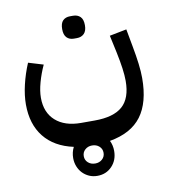

<svg xmlns="http://www.w3.org/2000/svg" viewBox="-89 -572 849 964"><g transform="rotate(-10 336.0 -90.5)"><path d="M330 316Q307 316 288 307.5Q269 299 255 284.5Q241 270 233 250Q225 230 225 207Q225 178 238 152Q141 131 89.5 66.5Q38 2 38 -99Q38 -145 50.5 -198.5Q63 -252 85 -304L161 -281Q142 -240 130 -197Q118 -154 118 -119Q118 -44 165 -2Q212 40 295 40H364Q461 40 506.5 -0.5Q552 -41 552 -129Q552 -157 547 -193.5Q542 -230 532 -278L513 -366L600 -383L616 -296Q626 -243 631 -202Q636 -161 636 -129Q636 -4 584 65.5Q532 135 422 154Q434 178 434 207Q434 254 404.5 285Q375 316 330 316ZM333 -383Q310 -383 296.5 -397Q283 -411 283 -440Q283 -470 296.5 -483.5Q310 -497 333 -497H348Q371 -497 385 -483.5Q399 -470 399 -440Q399 -411 385 -397Q371 -383 348 -383ZM329 161Q308 161 293.5 174Q279 187 279 207Q279 227 293.5 240Q308 253 330 253Q351 253 365.5 240Q380 227 380 207Q380 187 365.5 174Q351 161 329 161Z"/></g></svg>

Font: IBM Plex Sans Arabic Medm
Style: Regular
Weight: 500
Designer: Mike Abbink, Paul van der Laan, Pieter van Rosmalen, Wael Morcos, Khajak Apelian
Foundry: Bold Monday
Version: Version 1.005